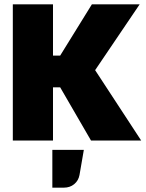

<svg xmlns="http://www.w3.org/2000/svg" viewBox="-20 -647 670 884"><path d="M418 -324 630 0H399L257 -245H224V0H39V-627H224V-391H257L403 -627H623ZM366 43 346 159Q341 185 321.5 201Q302 217 274 217H221V43Z"/></svg>

Font: Blinker ExtraBold
Style: Regular
Weight: 800
Designer: Juergen Huber
Foundry: supertype
Version: Version 1.017;hotconv 1.0.117;makeotfexe 2.5.65602